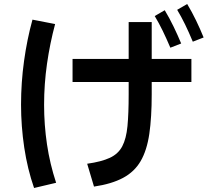

<svg xmlns="http://www.w3.org/2000/svg" viewBox="-20 -873 1040 958"><path d="M942 -665Q922 -713 903.5 -751Q885 -789 864 -824L914 -853Q938 -813 958.5 -770.5Q979 -728 996 -686ZM830 -635Q810 -682 791.5 -720Q773 -758 752 -793L802 -822Q826 -782 846.5 -739.5Q867 -697 884 -656ZM260 39 150 65Q117 -30 101 -136.5Q85 -243 85 -351Q85 -461 100 -569Q115 -677 142 -775L255 -753Q229 -656 214.5 -554.5Q200 -453 200 -350Q200 -250 214.5 -152.5Q229 -55 260 39ZM449 58 415 -56Q486 -66 528 -85.5Q570 -105 590 -143Q610 -181 616 -243.5Q622 -306 622 -402V-464H342V-579H622V-763H737V-579H935V-464H737V-402Q737 -287 725 -205Q713 -123 682 -69.5Q651 -16 594 14.5Q537 45 449 58Z"/></svg>

Font: Murecho Medium
Style: Regular
Weight: 500
Designer: Neil Summerour
Foundry: Positype
Version: Version 1.010; ttfautohint (v1.8.3)